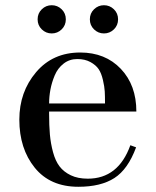

<svg xmlns="http://www.w3.org/2000/svg" viewBox="-20 -703 596 735"><path d="M502 -276H168V-268Q168 -222 171 -188Q174 -154 183 -120.5Q192 -87 208 -66Q224 -45 251 -32Q278 -19 316 -19Q433 -19 479 -147L501 -139Q470 -55 418 -21.5Q366 12 280 12Q172 12 113 -61Q54 -134 54 -245Q54 -351 118 -426.5Q182 -502 287 -502Q383 -502 442.5 -439.5Q502 -377 502 -276ZM168 -307H382Q382 -335 381 -353Q380 -371 374 -397Q368 -423 357.5 -438.5Q347 -454 326 -465.5Q305 -477 276 -477Q246 -477 223.5 -459.5Q201 -442 189.5 -414.5Q178 -387 173 -360Q168 -333 168 -307ZM340 -590.5Q324 -606 324 -629Q324 -652 340 -667.5Q356 -683 378 -683Q400 -683 416 -667.5Q432 -652 432 -629Q432 -606 416 -590.5Q400 -575 378 -575Q356 -575 340 -590.5ZM140 -590.5Q124 -606 124 -629Q124 -652 140 -667.5Q156 -683 178 -683Q200 -683 216 -667.5Q232 -652 232 -629Q232 -606 216 -590.5Q200 -575 178 -575Q156 -575 140 -590.5Z"/></svg>

Font: Justus
Style: Roman
Weight: 500
Version: Version 001.001